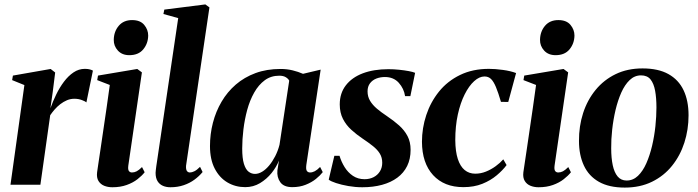

<svg xmlns="http://www.w3.org/2000/svg" viewBox="-20 -837 3162 870"><path d="M27.5 0 90.5 -451.5 35 -474 38.5 -494.5 209.5 -524.5 230 -508.5 219 -420.5 208.5 -346.5Q219.5 -377.5 234.8 -409Q250 -440.5 269.8 -466.8Q289.5 -493 313.2 -509Q337 -525 364.5 -525Q379 -525 388 -522.2Q397 -519.5 401 -517L371.5 -373Q368 -377 352 -383.2Q336 -389.5 317 -389.5Q299.5 -389.5 283.5 -382.8Q267.5 -376 253.2 -365Q239 -354 227.5 -340.8Q216 -327.5 207.5 -315L163 0Z M489 11.5Q469 11.5 452.2 4.8Q435.5 -2 426.2 -17Q417 -32 420 -56.5Q421 -65.5 425.2 -92.2Q429.5 -119 435.2 -159.2Q441 -199.5 448.2 -247.8Q455.5 -296 463 -348.5Q470.5 -401 477.5 -452L420.5 -474L424 -494.5L602 -524.5L623 -509L561.5 -87.5Q559 -69 564 -62.2Q569 -55.5 578 -55.5Q589 -55.5 599.2 -60.8Q609.5 -66 623.5 -80L635.5 -56.5Q623 -40.5 602.8 -24.8Q582.5 -9 554 1.2Q525.5 11.5 489 11.5ZM566 -587Q533 -587 514 -608Q495 -629 495.5 -656.5Q496 -694 518 -720Q540 -746 578.5 -746Q615.5 -746 633.5 -724.2Q651.5 -702.5 651.5 -676Q651 -640 629.2 -613.5Q607.5 -587 566 -587Z M823 -86Q822 -69 827 -62.2Q832 -55.5 840.5 -55.5Q849.5 -55.5 860.8 -61Q872 -66.5 886.5 -81L898 -57.5Q882.5 -38.5 861 -22.8Q839.5 -7 812.2 2.2Q785 11.5 752 11.5Q733 11.5 717.8 4.8Q702.5 -2 693.8 -16.2Q685 -30.5 685 -54Q685 -58.5 686 -66.2Q687 -74 688.2 -83.8Q689.5 -93.5 691 -102.5L787.5 -755L720.5 -773.5L724.5 -793.5L910.5 -817L929 -803.5Z M1368 -89.5Q1365.5 -69.5 1370.5 -62.5Q1375.5 -55.5 1385 -55.5Q1395.5 -55.5 1406.5 -61.2Q1417.5 -67 1430.5 -80.5L1442.5 -57Q1431 -42 1411.5 -26.2Q1392 -10.5 1365 0.2Q1338 11 1304.5 11Q1266 11 1250 -11.5Q1234 -34 1237 -65L1244 -109.5Q1233 -81 1210.8 -53.2Q1188.5 -25.5 1158.2 -7.2Q1128 11 1091 11Q1047 11 1010.8 -10.2Q974.5 -31.5 953 -73Q931.5 -114.5 931.5 -175Q931.5 -229.5 944.8 -280.8Q958 -332 984 -376.2Q1010 -420.5 1048.5 -453.8Q1087 -487 1137.8 -505.8Q1188.5 -524.5 1251 -524.5Q1280.5 -524.5 1306 -518.2Q1331.5 -512 1353 -502.5L1433 -521.5ZM1290.5 -471.5Q1286.5 -480 1275.2 -487Q1264 -494 1245.5 -494Q1207.5 -494 1179.5 -473.2Q1151.5 -452.5 1131.8 -417.5Q1112 -382.5 1100.2 -339.2Q1088.5 -296 1083 -250.5Q1077.5 -205 1077.5 -164Q1077.5 -120 1085.2 -94.8Q1093 -69.5 1106.2 -59.2Q1119.5 -49 1135.5 -49Q1151.5 -49 1168 -59Q1184.5 -69 1199.5 -87Q1214.5 -105 1227 -129.2Q1239.5 -153.5 1246.5 -181Z M1839.5 -401.5H1815.5Q1810.5 -435.5 1787 -461.8Q1763.5 -488 1724 -488Q1703 -488 1685.2 -481Q1667.5 -474 1656.5 -459.5Q1645.5 -445 1645.5 -423Q1645.5 -399 1657 -380Q1668.5 -361 1688 -344.5Q1707.5 -328 1732.5 -311.5Q1764.5 -290 1788.5 -268.5Q1812.5 -247 1826.5 -220.5Q1840.5 -194 1840.5 -158Q1840.5 -116.5 1825 -85Q1809.5 -53.5 1780.5 -32Q1751.5 -10.5 1711.2 0.5Q1671 11.5 1621.5 11.5Q1590 11.5 1558.5 6Q1527 0.5 1502.8 -7.5Q1478.5 -15.5 1469.5 -23L1495 -131H1518.5Q1526.5 -104 1541.5 -79.8Q1556.5 -55.5 1579.2 -40.2Q1602 -25 1632 -25Q1654.5 -25 1672.8 -34.2Q1691 -43.5 1701.5 -60.5Q1712 -77.5 1712 -99.5Q1712 -123 1701.2 -140.8Q1690.5 -158.5 1670.2 -174.8Q1650 -191 1621.5 -210Q1595.5 -227.5 1572 -248.8Q1548.5 -270 1534 -298.2Q1519.5 -326.5 1519.5 -364Q1519.5 -414.5 1547 -450.2Q1574.5 -486 1624 -504.8Q1673.5 -523.5 1740 -523.5Q1763.5 -523.5 1788 -521Q1812.5 -518.5 1832.2 -514.8Q1852 -511 1861 -507Z M2079.5 11Q1992.5 11 1942.5 -43.5Q1892.5 -98 1892 -194.5Q1892 -256.5 1911.5 -315.5Q1931 -374.5 1969.2 -422Q2007.5 -469.5 2064.5 -497.2Q2121.5 -525 2195.5 -525Q2224 -525 2258.8 -520.2Q2293.5 -515.5 2318.5 -506L2283 -375L2250 -375.5Q2237.5 -418 2227 -443Q2216.5 -468 2204.8 -479.2Q2193 -490.5 2175.5 -490.5Q2152 -490.5 2128.5 -469.2Q2105 -448 2085.5 -409.2Q2066 -370.5 2054.5 -318Q2043 -265.5 2043 -202Q2043.5 -150 2054.5 -116.5Q2065.5 -83 2085.5 -66.5Q2105.5 -50 2133.5 -50Q2158.5 -50 2182 -59.5Q2205.5 -69 2225.8 -83.8Q2246 -98.5 2260.5 -115L2275.5 -89Q2258.5 -66 2231 -42.8Q2203.5 -19.5 2165.8 -4.2Q2128 11 2079.5 11Z M2420.5 11.5Q2400.5 11.5 2383.8 4.8Q2367 -2 2357.8 -17Q2348.5 -32 2351.5 -56.5Q2352.5 -65.5 2356.8 -92.2Q2361 -119 2366.8 -159.2Q2372.5 -199.5 2379.8 -247.8Q2387 -296 2394.5 -348.5Q2402 -401 2409 -452L2352 -474L2355.5 -494.5L2533.5 -524.5L2554.5 -509L2493 -87.5Q2490.5 -69 2495.5 -62.2Q2500.5 -55.5 2509.5 -55.5Q2520.5 -55.5 2530.8 -60.8Q2541 -66 2555 -80L2567 -56.5Q2554.5 -40.5 2534.2 -24.8Q2514 -9 2485.5 1.2Q2457 11.5 2420.5 11.5ZM2497.5 -587Q2464.5 -587 2445.5 -608Q2426.5 -629 2427 -656.5Q2427.5 -694 2449.5 -720Q2471.5 -746 2510 -746Q2547 -746 2565 -724.2Q2583 -702.5 2583 -676Q2582.5 -640 2560.8 -613.5Q2539 -587 2497.5 -587Z M2891.5 -527Q2963 -527 3009 -501.2Q3055 -475.5 3077.5 -428Q3100 -380.5 3100 -314.5Q3100 -249.5 3081 -190.5Q3062 -131.5 3025.2 -85.8Q2988.5 -40 2934.5 -13.5Q2880.5 13 2811 13Q2740 13 2694 -13Q2648 -39 2625.8 -86.8Q2603.5 -134.5 2603.5 -198Q2603 -265 2622.2 -324.5Q2641.5 -384 2678.8 -429.5Q2716 -475 2769.5 -501Q2823 -527 2891.5 -527ZM2884.5 -495.5Q2855.5 -495.5 2833.2 -474.2Q2811 -453 2795.2 -417.5Q2779.5 -382 2769.2 -338.8Q2759 -295.5 2754 -250Q2749 -204.5 2749.5 -165Q2749.5 -121 2756.5 -88.2Q2763.5 -55.5 2778.8 -37.2Q2794 -19 2819.5 -19Q2848.5 -19 2870.8 -40.2Q2893 -61.5 2908.8 -97.2Q2924.5 -133 2934.8 -176.5Q2945 -220 2949.8 -265Q2954.5 -310 2954.5 -350Q2954.5 -393 2948.5 -425.8Q2942.5 -458.5 2927.8 -477Q2913 -495.5 2884.5 -495.5Z"/></svg>

Font: Merriweather 120pt
Style: Bold Italic
Weight: 700
Italic angle: -7.8°
Version: Version 2.101